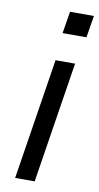

<svg xmlns="http://www.w3.org/2000/svg" viewBox="-83 -746 406 784"><g transform="rotate(10 120.5 -353.5)"><path d="M127 -616 142 -707H241L226 -616ZM39 0 118 -502H199L120 0Z"/></g></svg>

Font: Mulish
Style: Italic
Weight: 400
Italic angle: -9°
Designer: Vernon Adams
Foundry: Vernon Adams
Version: Version 3.603; ttfautohint (v1.8.3)